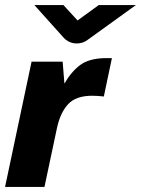

<svg xmlns="http://www.w3.org/2000/svg" viewBox="-40 -740 558 760"><path d="M-20 0 85 -496H208L215 -409Q241 -455 276.5 -482Q312 -509 377 -510H403L371 -358Q346 -361 325 -361Q260 -361 229 -327Q198 -293 185 -231L136 0ZM264 -568Q232 -568 210 -593L96 -720H211L267 -659L351 -720H498L308 -583Q289 -568 264 -568Z"/></svg>

Font: Atkinson Hyperlegible
Style: Bold Italic
Weight: 700
Italic angle: -12°
Designer: Elliott Scott, Megan Eiswerth, Linus Boman, Theodore Petrosky
Foundry: Braille Institute
Version: Version 1.006; ttfautohint (v1.8.3)